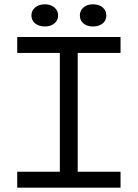

<svg xmlns="http://www.w3.org/2000/svg" viewBox="-20 -872 640 892"><path d="M60 -700H540V-626H341V-74H540V0H60V-74H258V-626H60ZM126 -800Q126 -823 143.5 -837.5Q161 -852 189 -852Q215 -852 232.5 -837.5Q250 -823 250 -800Q250 -777 232.5 -763Q215 -749 189 -749Q161 -749 143.5 -763Q126 -777 126 -800ZM351 -800Q351 -823 368 -837.5Q385 -852 411 -852Q440 -852 457 -837.5Q474 -823 474 -800Q474 -777 457 -763Q440 -749 411 -749Q385 -749 368 -763Q351 -777 351 -800Z"/></svg>

Font: PT Mono
Style: Regular
Weight: 400
Monospace: yes
Designer: A.Korolkova, I.Chaeva
Foundry: ParaType Ltd
Version: Version 1.001W OFL